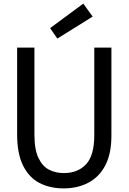

<svg xmlns="http://www.w3.org/2000/svg" viewBox="-20 -1032 714 1065"><path d="M333 13Q257 13 199 -17Q141 -47 108 -113.5Q75 -180 75 -287V-768H171V-285Q171 -203 193 -156.5Q215 -110 251.5 -91Q288 -72 334 -72Q412 -72 457.5 -121Q503 -170 503 -283V-768H598V-280Q598 -179 564 -114.5Q530 -50 470 -18.5Q410 13 333 13ZM298 -818 258 -876 442 -1012 494 -940Z"/></svg>

Font: Yaldevi Medium
Style: Regular
Weight: 500
Designer: Sol Matas, Rajitha Manaperi, Kosala Senevirathne
Foundry: Mooniak
Version: Version 1.100